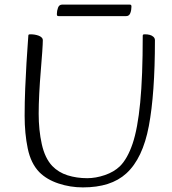

<svg xmlns="http://www.w3.org/2000/svg" viewBox="-20 -801 748 834"><path d="M340 13Q285 13 234 -4Q183 -21 151 -53Q114 -91 100.5 -156Q87 -221 87 -298Q87 -357 89.5 -417Q92 -477 95 -527Q98 -577 100.5 -609Q103 -641 103 -645Q103 -649 104.5 -650.5Q106 -652 113 -652Q122 -652 131 -650.5Q140 -649 148 -646Q156 -643 161 -638Q166 -633 166 -626Q166 -612 163.5 -575.5Q161 -539 157 -491.5Q153 -444 150.5 -395Q148 -346 148 -307Q148 -236 161.5 -175Q175 -114 207 -80Q234 -52 273.5 -39.5Q313 -27 359 -27Q396 -27 435.5 -40.5Q475 -54 501 -79Q534 -112 556 -177Q578 -242 589 -355.5Q600 -469 600 -645Q600 -649 601.5 -650.5Q603 -652 610 -652Q621 -652 630.5 -649.5Q640 -647 646.5 -641Q653 -635 653 -626Q653 -394 626.5 -253.5Q600 -113 529 -48Q495 -17 448 -2Q401 13 340 13ZM235 -731Q231 -731 229 -732.5Q227 -734 227 -740Q227 -754 232 -767.5Q237 -781 250 -781H543Q547 -781 549 -779.5Q551 -778 551 -772Q551 -757 546 -744Q541 -731 528 -731Z"/></svg>

Font: Briem Hand Thin
Style: Regular
Weight: 100
Designer: Gunnlaugur SE Briem, Eben Sorkin
Foundry: Sorkin Type Co.
Version: Version 1.003